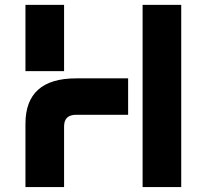

<svg xmlns="http://www.w3.org/2000/svg" viewBox="-20 -757 836 777"><path d="M713.4 0H557.1V-737.3H713.4ZM83 -469.2V-737.3H239.3V-469.2ZM83 0V-255.9Q83 -439.9 288.1 -439.9H498.5V-292.5H288.1Q239.3 -292.5 239.3 -245.1V0Z"/></svg>

Font: New Shape
Style: Bold
Weight: 700
Designer: Wojciech Kalinowski "wmk69" (wmk69@o2.pl)
Foundry: Wojciech Kalinowski "wmk69" (wmk69@o2.pl)
Version: Version 2.1.1; 2021-05-14